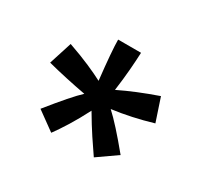

<svg xmlns="http://www.w3.org/2000/svg" viewBox="-78 -851 555 523"><g transform="rotate(30 199.0 -589.5)"><path d="M55 -670Q95 -656 123.5 -643.5Q152 -631 171 -621Q166 -666 163.5 -697Q161 -728 161 -745H233Q232 -720 229.5 -689.5Q227 -659 222 -622Q273 -647 339 -670L363 -598Q299 -579 238 -571Q269 -543 324 -476L264 -434Q250 -454 232.5 -480.5Q215 -507 195 -541Q177 -506 160.5 -479.5Q144 -453 130 -434L72 -476Q129 -547 155 -571Q90 -583 32 -598Z"/></g></svg>

Font: MongolianScript
Style: Regular
Weight: 400
Designer: Bolorsoft LLC, NUM
Foundry: Bolorsoft LLC
Version: Version 3.2